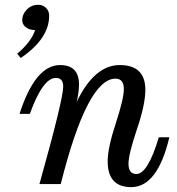

<svg xmlns="http://www.w3.org/2000/svg" viewBox="-20 -768 739 801"><path d="M66.4 -525.9 51.8 -543.9Q110.4 -593.3 126.5 -642.6Q99.6 -642.6 84.5 -657.2Q72.8 -668 72.8 -684.1Q72.8 -710.4 95.7 -731.9Q112.8 -748 140.1 -748Q161.6 -748 175.3 -731.4Q185.1 -719.7 185.1 -702.1Q185.1 -606.9 66.4 -525.9ZM527.3 12.7Q429.2 12.7 429.2 -95.2Q429.2 -150.4 462.9 -253.2Q496.6 -356 496.6 -396Q496.6 -439.9 461.9 -439.9Q343.8 -439.9 233.4 0H144.5Q243.7 -354 243.7 -407.2Q243.7 -442.9 212.9 -442.9Q158.7 -442.9 104.5 -293H61.5Q127 -496.6 230.5 -496.6Q309.6 -496.6 309.6 -415.5Q309.6 -382.8 299.8 -342.8Q374 -496.6 479.5 -496.6Q586.4 -496.6 586.4 -393.1Q586.4 -332.5 551.3 -228.8Q516.1 -125 516.1 -85Q516.1 -42 548.8 -42Q596.7 -42 642.6 -195.3H686.5Q637.2 12.7 527.3 12.7Z"/></svg>

Font: Munson
Style: Italic
Weight: 400
Italic angle: -12°
Designer: Paul James MIller
Foundry: High-Logic / Made with FontCreator
Version: Version 2.10;May 5, 2019;FontCreator 11.5.0.2430 64-bit